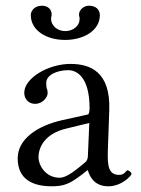

<svg xmlns="http://www.w3.org/2000/svg" viewBox="-20 -643 494 673"><path d="M330 -590C330 -609 316 -623 292 -623C274 -623 257 -609 257 -592C257 -589 257 -587 258 -585C259 -582 259 -579 259 -576C259 -554 238 -534 209 -534C179 -534 159 -555 159 -577C159 -579 159 -582 160 -585C161 -588 161 -590 161 -593C161 -609 149 -623 127 -623C104 -623 88 -608 88 -590C88 -536 143 -503 208 -503C272 -503 330 -535 330 -590ZM293 -212 288 -95C287.5 -83.1 283 -77 275 -71C250 -51 216 -20 189 -20C141 -20 115 -62 115 -92C115 -129.5 139.8 -174.6 211 -192ZM288 -46C294 -26 309 10 360 10C407 10 441 -28 441 -33C441 -40 431 -46 427 -46C421 -46 418 -30 398 -30C361 -30 356.1 -60 358 -115L363 -257C367.7 -390.8 297 -419 227 -419C149 -419 65 -369 65 -318C65 -295 81 -279 103 -279C131 -279 147 -304 147 -316C147 -323 146 -329 144 -333C143 -336 142 -342 142 -352C142 -382 183 -397 219 -397C251 -397 294 -371 294 -263C294 -256 292 -243 289 -242L199 -222C106.4 -201.4 42 -153 42 -88C42 -15 94 10 161 10C205 10 225 1 267 -31L286 -46Z"/></svg>

Font: Libertinus Serif Display
Style: Regular
Weight: 400
Designer: Philipp H. Poll
Foundry: Khaled Hosny
Version: Version 6.1